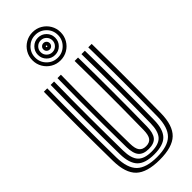

<svg xmlns="http://www.w3.org/2000/svg" viewBox="-354 -1149 1195 1195"><g transform="rotate(-45 244.0 -551.0)"><path d="M244.2 10Q132.5 10 83.6 -36.8Q34.8 -83.5 33.2 -191Q32.2 -266.5 31.6 -342.8Q31 -419 31 -495.5Q31 -572 31.6 -648.4Q32.2 -724.8 33.2 -800H63.2Q62.2 -724.8 61.6 -648.4Q61 -572 61 -495.5Q61 -419 61.6 -342.8Q62.2 -266.5 63.2 -191Q64.8 -96.2 106.9 -55.1Q149 -14 244.2 -14Q339 -14 380.9 -55.1Q422.8 -96.2 424.2 -191Q425.5 -266.5 426 -342.8Q426.5 -419 426.5 -495.5Q426.5 -572 426 -648.4Q425.5 -724.8 424.2 -800H454.2Q455.8 -699.5 456.2 -597.5Q456.8 -495.5 456.2 -393.5Q455.8 -291.5 454.2 -191Q452.8 -83.5 404.1 -36.8Q355.5 10 244.2 10ZM244.2 -38Q163.8 -38 129.1 -73.9Q94.5 -109.8 93.2 -190.8Q92.2 -272.2 91.6 -345.9Q91 -419.5 91 -491.4Q91 -563.2 91.5 -638.9Q92 -714.5 93.2 -800H123.2Q122 -714.8 121.4 -637.2Q120.8 -559.8 120.9 -486.4Q121 -413 121.6 -340.2Q122.2 -267.5 123.2 -192Q124.2 -122.8 152 -92.4Q179.8 -62 244.2 -62Q308.5 -62 335.9 -92.5Q363.2 -123 364.2 -192Q365.5 -267 366 -343.1Q366.5 -419.2 366.5 -495.6Q366.5 -572 366 -648.4Q365.5 -724.8 364.2 -800H394.2Q395.5 -713.2 396 -635.5Q396.5 -557.8 396.5 -484.8Q396.5 -411.8 395.9 -339.4Q395.2 -267 394.2 -190.8Q393.2 -110.2 359 -74.1Q324.8 -38 244.2 -38ZM244.2 -86Q196.8 -86 175.5 -110.9Q154.2 -135.8 153.2 -193Q151.8 -292.5 151.2 -394.2Q150.8 -496 151.2 -598Q151.8 -700 153.2 -800H183.2Q182.2 -728.8 181.6 -654.2Q181 -579.8 181 -503.1Q181 -426.5 181.5 -348.8Q182 -271 183.5 -193Q184.2 -147.5 198.9 -128.8Q213.5 -110 244.2 -110Q274.5 -110 288.9 -128.8Q303.2 -147.5 304 -193Q305.8 -292.5 306.2 -394.5Q306.8 -496.5 306.2 -598.5Q305.8 -700.5 304.2 -800H334.2Q335.5 -725.5 336 -649.4Q336.5 -573.2 336.5 -496.9Q336.5 -420.5 336 -344.2Q335.5 -268 334.2 -193Q333.2 -135.8 312.2 -110.9Q291.2 -86 244.2 -86ZM245.2 -864Q211 -864 182.8 -880.6Q154.5 -897.2 137.9 -925.5Q121.2 -953.8 121.2 -988Q121.2 -1022.5 137.9 -1050.6Q154.5 -1078.8 182.8 -1095.4Q211 -1112 245.2 -1112Q279.8 -1112 307.9 -1095.4Q336 -1078.8 352.6 -1050.6Q369.2 -1022.5 369.2 -988Q369.2 -953.8 352.6 -925.5Q336 -897.2 307.9 -880.6Q279.8 -864 245.2 -864ZM245.2 -888Q287 -888 316.1 -917.2Q345.2 -946.5 345.2 -988Q345.2 -1029.8 316.1 -1058.9Q287 -1088 245.2 -1088Q203.8 -1088 174.5 -1058.9Q145.2 -1029.8 145.2 -988Q145.2 -946.5 174.5 -917.2Q203.8 -888 245.2 -888ZM245.2 -912Q213.5 -912 191.4 -934.1Q169.2 -956.2 169.2 -988Q169.2 -1019.8 191.4 -1041.9Q213.5 -1064 245.2 -1064Q277 -1064 299.1 -1041.9Q321.2 -1019.8 321.2 -988Q321.2 -956.2 299.1 -934.1Q277 -912 245.2 -912ZM245.2 -936Q267 -936 282.1 -951.2Q297.2 -966.5 297.2 -988Q297.2 -1009.8 282.1 -1024.9Q267 -1040 245.2 -1040Q223.8 -1040 208.5 -1024.9Q193.2 -1009.8 193.2 -988Q193.2 -966.5 208.5 -951.2Q223.8 -936 245.2 -936ZM245.2 -960Q233.5 -960 225.4 -968.1Q217.2 -976.2 217.2 -988Q217.2 -999.8 225.4 -1007.9Q233.5 -1016 245.2 -1016Q257 -1016 265.1 -1007.9Q273.2 -999.8 273.2 -988Q273.2 -976.2 265.1 -968.1Q257 -960 245.2 -960ZM245.2 -983Q250.2 -983 250.2 -988Q250.2 -993 245.2 -993Q240.2 -993 240.2 -988Q240.2 -983 245.2 -983Z"/></g></svg>

Font: Big Shoulders Inline Display Thin Black
Style: Regular
Weight: 900
Version: Version 2.002